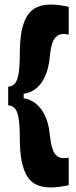

<svg xmlns="http://www.w3.org/2000/svg" viewBox="-20 -726 332 844"><path d="M16 -263V-345Q33 -346 44 -357Q55 -368 61 -398.5Q67 -429 67 -488Q67 -549 75.5 -591Q84 -633 100.5 -658Q117 -683 143 -694.5Q169 -706 203 -706Q220 -706 240 -703.5Q260 -701 282 -696V-574Q251 -581 234 -570Q217 -559 209.5 -535Q202 -511 199 -477Q195 -435 184 -405Q173 -375 157.5 -356Q142 -337 123 -326.5Q104 -316 84 -314V-294Q106 -291 125.5 -279Q145 -267 160.5 -246.5Q176 -226 186 -197Q196 -168 199 -131Q203 -97 210.5 -72.5Q218 -48 234.5 -37.5Q251 -27 282 -33V88Q260 93 239 95.5Q218 98 203 98Q169 98 143 87Q117 76 100.5 50.5Q84 25 75.5 -17Q67 -59 67 -120Q67 -178 61.5 -208.5Q56 -239 44.5 -250.5Q33 -262 16 -263Z"/></svg>

Font: Bricolage Grotesque 24pt Condensed ExtraBold
Style: Regular
Weight: 800
Width: 3
Designer: Mathieu Triay
Foundry: Atelier Triay
Version: Version 1.001;gftools[0.9.33.dev8+g029e19f]